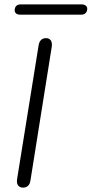

<svg xmlns="http://www.w3.org/2000/svg" viewBox="-20 -850 418 876"><path d="M85 6C105 6 116 -6 119 -27L216 -636C220 -661 210 -676 190 -676C170 -676 159 -663 156 -642L58 -33C54 -8 65 6 85 6ZM72 -783H350C367 -783 378 -793 378 -810C378 -822 368 -830 352 -830H74C57 -830 47 -820 47 -803C47 -791 56 -783 72 -783Z"/></svg>

Font: SN Pro Light
Style: Italic
Weight: 300
Italic angle: -8.99998°
Designer: Tobias Whetton
Foundry: Supernotes
Version: Version 1.001;Glyphs 3.2 (3249)